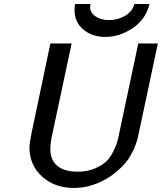

<svg xmlns="http://www.w3.org/2000/svg" viewBox="-20 -909 798 946"><path d="M125 -184.1Q125 -202.1 137.2 -262.2L228 -693.8L229 -694.8H333L233.9 -230Q228 -195.8 228 -175.8Q228 -119.6 262.9 -91.3Q297.9 -63 362.8 -63Q409.7 -63 446.3 -78.6Q482.9 -94.2 502.9 -113Q522.9 -131.8 538.1 -162.8Q553.2 -193.8 558.1 -211.4Q563 -229 567.9 -254.9L661.1 -693.8L662.1 -694.8H757.8L665 -258.8L662.1 -246.1Q660.2 -232.9 658 -225.3Q655.8 -217.8 649.9 -200.9Q644 -184.1 637.9 -171.1Q631.8 -158.2 621.3 -139.6Q610.8 -121.1 597.9 -106Q585 -90.8 566.4 -74Q547.9 -57.1 526.9 -42Q439 17.1 342.8 17.1Q250 17.1 187.5 -39.1Q125 -95.2 125 -184.1ZM347.2 -858.9Q347.2 -866.7 347.7 -873.3Q348.1 -879.9 349.1 -884Q350.1 -888.2 350.1 -889.2H426.3Q424.3 -881.3 423.8 -875Q423.8 -846.2 450.9 -828.1Q478 -810.1 517.1 -810.1Q561 -810.1 596.9 -831.5Q632.8 -853 642.1 -889.2H716.8Q697.8 -813 633.3 -770Q568.8 -727.1 500 -727.1Q434.1 -727.1 390.6 -763.4Q347.2 -799.8 347.2 -858.9Z"/></svg>

Font: CMU Bright
Style: SemiBoldOblique
Weight: 600
Italic angle: -12°
Version: Version 0.7.0